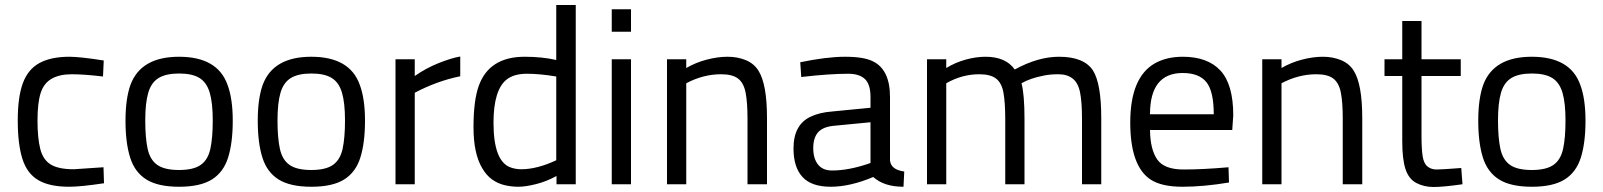

<svg xmlns="http://www.w3.org/2000/svg" viewBox="-20 -737 6412 768"><path d="M396 -4Q303 10 257 10Q178 10 133 -16.5Q88 -43 69.5 -102Q51 -161 51 -255Q51 -349 71.5 -404.5Q92 -460 138 -485Q184 -510 258 -510Q300 -510 395 -495L392 -431Q316 -440 267 -440Q218 -440 186.5 -422Q155 -404 142.5 -364.5Q130 -325 130 -255Q130 -185 141 -141.5Q152 -98 183 -79Q214 -60 275 -60L394 -68Z M502 -398Q544 -510 696 -510Q850 -510 890 -398Q911 -342 911 -254Q911 -166 892.5 -107Q874 -48 827.5 -19Q781 10 696.5 10Q612 10 565.5 -19Q519 -48 500.5 -107Q482 -166 482 -254Q482 -342 502 -398ZM696 -57Q754 -57 783 -77.5Q812 -98 821.5 -142Q831 -186 831 -255.5Q831 -325 819 -366Q807 -407 778 -425Q749 -443 696.5 -443Q644 -443 614.5 -425Q585 -407 573 -366Q561 -325 561 -255.5Q561 -186 570.5 -142Q580 -98 609 -77.5Q638 -57 696 -57Z M1031 -398Q1073 -510 1225 -510Q1379 -510 1419 -398Q1440 -342 1440 -254Q1440 -166 1421.5 -107Q1403 -48 1356.5 -19Q1310 10 1225.5 10Q1141 10 1094.5 -19Q1048 -48 1029.5 -107Q1011 -166 1011 -254Q1011 -342 1031 -398ZM1225 -57Q1283 -57 1312 -77.5Q1341 -98 1350.5 -142Q1360 -186 1360 -255.5Q1360 -325 1348 -366Q1336 -407 1307 -425Q1278 -443 1225.5 -443Q1173 -443 1143.5 -425Q1114 -407 1102 -366Q1090 -325 1090 -255.5Q1090 -186 1099.5 -142Q1109 -98 1138 -77.5Q1167 -57 1225 -57Z M1821 -432Q1728 -413 1639 -366V0H1562V-500H1639V-433Q1685 -465 1735.5 -485Q1786 -505 1821 -511Z M2205 -497V-717H2283V0H2206V-33Q2166 -11 2124 -0.5Q2082 10 2053.5 10Q2025 10 1998 3.5Q1971 -3 1948.5 -19Q1926 -35 1909 -64Q1874 -122 1874 -228.5Q1874 -335 1895 -393.5Q1916 -452 1962 -481Q2008 -510 2078.5 -510Q2149 -510 2205 -497ZM2205 -431Q2139 -442 2088 -442Q2037 -442 2008 -420Q1954 -379 1954 -246Q1954 -91 2023 -67Q2043 -60 2065 -60Q2128 -60 2205 -96Z M2427 0V-500H2504V0ZM2427 -610V-700H2504V-610Z M2864 -440Q2793 -440 2725 -404V0H2648V-500H2725V-465Q2763 -487 2807 -498.5Q2851 -510 2890.5 -510Q2930 -510 2963 -496.5Q2996 -483 3014 -454Q3048 -400 3048 -265V0H2970V-262Q2970 -327 2962.5 -366Q2955 -405 2932.5 -422.5Q2910 -440 2864 -440Z M3540 -96Q3543 -58 3597 -51L3594 10Q3516 10 3473 -29Q3380 10 3303 10Q3226 10 3190 -29Q3154 -68 3154 -143Q3154 -238 3222 -270Q3257 -287 3308 -291L3462 -306V-349Q3462 -400 3439.5 -421Q3417 -442 3373 -442Q3298 -442 3185 -429L3181 -488Q3287 -510 3361 -510Q3435 -510 3471 -492Q3540 -459 3540 -349ZM3308 -55Q3377 -55 3462 -85V-248L3317 -234Q3272 -230 3252.5 -208Q3233 -186 3233 -144.5Q3233 -103 3252 -79Q3271 -55 3308 -55Z M3897 -440Q3828 -440 3765 -404V0H3688V-500H3765V-465Q3801 -487 3842.5 -498.5Q3884 -510 3922 -510Q4003 -510 4039 -459Q4132 -510 4216 -510Q4316 -510 4352 -455Q4385 -402 4385 -265V0H4308V-262Q4308 -327 4300.5 -366Q4293 -405 4271 -422.5Q4249 -440 4213.5 -440Q4178 -440 4152 -434Q4101 -424 4066 -404Q4078 -359 4078 -260V0H4001V-258Q4001 -326 3994 -365.5Q3987 -405 3964.5 -422.5Q3942 -440 3897 -440Z M4896 -7Q4794 10 4710 10Q4626 10 4582 -19Q4501 -73 4501 -247Q4501 -428 4600 -484Q4647 -510 4711 -510Q4811 -510 4862 -454.5Q4913 -399 4913 -276L4909 -217H4580Q4581 -139 4609 -99Q4637 -59 4714 -59Q4791 -59 4894 -68ZM4580 -280H4835Q4835 -372 4805.5 -408.5Q4776 -445 4711 -445Q4580 -445 4580 -280Z M5245 -440Q5174 -440 5106 -404V0H5029V-500H5106V-465Q5144 -487 5188 -498.5Q5232 -510 5271.5 -510Q5311 -510 5344 -496.5Q5377 -483 5395 -454Q5429 -400 5429 -265V0H5351V-262Q5351 -327 5343.5 -366Q5336 -405 5313.5 -422.5Q5291 -440 5245 -440Z M5830 0Q5753 11 5714.5 11Q5676 11 5645.5 -5Q5615 -21 5602 -60.5Q5589 -100 5589 -172V-433H5518V-500H5589V-653H5666V-500H5823V-433H5666V-195Q5666 -142 5670.5 -112.5Q5675 -83 5690 -71Q5705 -59 5726 -59Q5747 -59 5825 -65Z M5913 -398Q5955 -510 6107 -510Q6261 -510 6301 -398Q6322 -342 6322 -254Q6322 -166 6303.5 -107Q6285 -48 6238.5 -19Q6192 10 6107.5 10Q6023 10 5976.5 -19Q5930 -48 5911.5 -107Q5893 -166 5893 -254Q5893 -342 5913 -398ZM6107 -57Q6165 -57 6194 -77.5Q6223 -98 6232.5 -142Q6242 -186 6242 -255.5Q6242 -325 6230 -366Q6218 -407 6189 -425Q6160 -443 6107.5 -443Q6055 -443 6025.5 -425Q5996 -407 5984 -366Q5972 -325 5972 -255.5Q5972 -186 5981.5 -142Q5991 -98 6020 -77.5Q6049 -57 6107 -57Z"/></svg>

Font: Cairo-CLs
Style: CLs-Regular
Weight: 400
Version: Version 3.130;gftools[0.9.24]